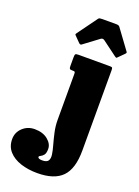

<svg xmlns="http://www.w3.org/2000/svg" viewBox="-354 -857 864 1195"><g transform="rotate(20 78.0 -260.0)"><path d="M48 -415H41Q27 -415 23.5 -419Q20 -423 20 -437.5V-494.5Q20 -512 24.2 -516Q28.5 -520 45 -520H252Q264.5 -520 267.2 -516.2Q270 -512.5 270 -499.5V32Q270 152.5 217.8 206.2Q165.5 260 53 260Q-7.5 260 -57 243.8Q-106.5 227.5 -135.8 195Q-165 162.5 -165 114Q-165 69 -132.2 38.5Q-99.5 8 -53 8Q1 8 34 35Q67 62 67 96Q67 124.5 57 136.2Q47 148 37 152.2Q27 156.5 27 162Q27 175 56 175Q86 175 95.2 160.2Q104.5 145.5 100.8 119.5Q97 93.5 87.2 59.2Q77.5 25 68.8 -14.5Q60 -54 60 -95V-398.5Q60 -407 58.2 -411Q56.5 -415 48 -415ZM22.5 -590 -12 -625Q-17.5 -630.5 -17.8 -633Q-18 -635.5 -13.5 -642L80.5 -771Q84.5 -777 90.2 -778.2Q96 -779.5 107 -779.5H199.5Q216.5 -779.5 222.5 -771L318.5 -640Q324 -634.5 314.5 -625L277.5 -588Q272 -582.5 270 -582.8Q268 -583 261.5 -587.5L164 -660Q151 -669.5 139 -660.5L40.5 -587Q32 -580.5 22.5 -590Z"/></g></svg>

Font: Besley* Condensed Fatface
Style: Regular
Weight: 900
Width: 3
Designer: Owen Earl
Foundry: indestructible type*
Version: Version 3.000; ttfautohint (v1.8.3)